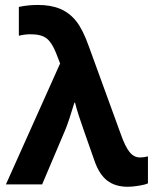

<svg xmlns="http://www.w3.org/2000/svg" viewBox="-20 -731 611 761"><path d="M3.4 0 218.3 -479.5 202.1 -521Q186 -562 165 -578.6Q144 -595.2 101.1 -595.2Q78.6 -595.2 54.7 -589.4V-703.6Q90.8 -711.4 130.4 -711.4Q182.1 -711.4 219.2 -695.6Q256.3 -679.7 282.5 -646.5Q308.6 -613.3 331.5 -548.8L459 -198.7Q475.6 -151.4 492.9 -129.2Q510.3 -106.9 535.2 -106.9Q550.3 -106.9 566.4 -111.3V-4.4Q556.2 1 530.3 5.1Q504.4 9.3 486.8 9.3Q436.5 9.3 404.8 -15.4Q373 -40 354.5 -93.8Q302.7 -240.2 293 -270.5Q283.2 -300.8 277.3 -324.2H274.9Q253.9 -254.4 240.2 -219.7L147 0Z"/></svg>

Font: Bpm'online Open Sans
Style: Bold
Weight: 700
Foundry: Ascender Corporation
Version: Version 1.10